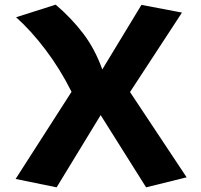

<svg xmlns="http://www.w3.org/2000/svg" viewBox="-20 -568 864 824"><path d="M47 200 287 -174Q238 -272 175.5 -354.5Q113 -437 49 -494L219 -548Q287 -490 337.5 -423.5Q388 -357 419 -270L587 -547L761 -514L538 -173L781 193L607 236L412 -74L223 236Z"/></svg>

Font: Fix15 Mono
Style: Bold
Weight: 700
Designer: Carrois Corporate & Edenspiekermann AG
Foundry: Carrois Corporate GbR & Edenspiekermann AG
Version: Version 3.206